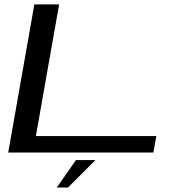

<svg xmlns="http://www.w3.org/2000/svg" viewBox="-20 -695 863 875"><path d="M17.5 0 136.5 -675H249.5L143.5 -75H692.5L679 0ZM238.7 159.8 326.2 34.5H414.9L289.8 159.8Z"/></svg>

Font: Anybody UltraExpanded Regular
Style: Italic
Weight: 400
Width: 9
Italic angle: -10°
Designer: Tyler Finck
Foundry: Etcetera Type Company
Version: Version 1.010; ttfautohint (v1.8.3) -l 8 -r 50 -G 200 -x 14 